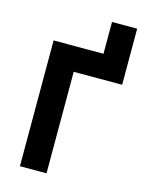

<svg xmlns="http://www.w3.org/2000/svg" viewBox="-129 -954 782 1032"><g transform="rotate(15 262.0 -438.5)"><path d="M363 -565V-877H503V-565ZM85.5 0V-700H503V-565H233.5V0Z"/></g></svg>

Font: Geologica SemiBold
Style: Regular
Weight: 600
Designer: Sindre Bremnes, Frode Helland
Foundry: Monokrom Skriftforlag AS
Version: Version 1.010;gftools[0.9.28]